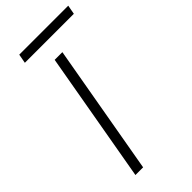

<svg xmlns="http://www.w3.org/2000/svg" viewBox="-262 -908 970 970"><g transform="rotate(-45 223.5 -422.5)"><path d="M205 -700H260L137 0H82ZM88 -796 97 -845H447L438 -796Z"/></g></svg>

Font: Renner* Light
Style: Light Italic
Weight: 300
Italic angle: -10°
Version: Version 003.000 ; ttfautohint (v0.97) -l 8 -r 50 -G 200 -x 1